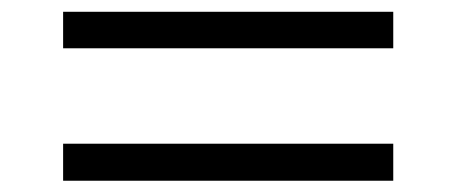

<svg xmlns="http://www.w3.org/2000/svg" viewBox="-20 -457 794 334"><path d="M89.8 -373V-436.5H664.1V-373ZM89.8 -142.6V-207H664.1V-142.6Z"/></svg>

Font: Mgen+ 1c regular
Style: Regular
Weight: 400
Designer: [Source Han Sans]
Ryoko NISHIZUKA  (kana & ideographs); Paul D. Hunt (Latin, Greek & Cyrillic); Wenlong ZHANG  (bopomofo
Version: Version 1.059.20150602